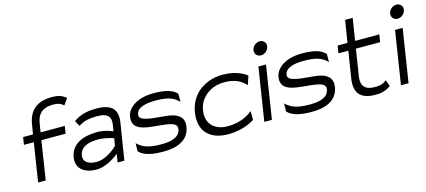

<svg xmlns="http://www.w3.org/2000/svg" viewBox="-53 -1086 3418 1539"><g transform="rotate(-15 1656.0 -316.5)"><path d="M89 -331H171L121 -10H184L234 -331H435L445 -393H244L257 -471C268 -541 311 -582 393 -582C450 -582 461 -571 484 -552L521 -605C493 -626 469 -643 403 -643C279 -643 214 -585 195 -477L181 -393H99Z M448 -129C435 -44 494 11 603 11C693 11 779 -62 779 -62L789 -72L778 0H834L882 -301C900 -412 850 -462 723 -462C634 -462 581 -442 534 -409L559 -362C604 -392 648 -401 714 -401C796 -401 831 -373 819 -300L811 -250L803 -253C803 -253 748 -278 684 -278C560 -278 465 -236 448 -129ZM516 -130C527 -201 601 -219 675 -219C738 -219 799 -196 799 -196L802 -195L792 -135L791 -134C791 -134 710 -48 617 -48C553 -48 507 -73 516 -130Z M969 -329C956 -249 1010 -222 1087 -210C1146 -200 1229 -200 1281 -183C1302 -176 1323 -163 1318 -132C1308 -71 1243 -50 1160 -50C1063 -50 1008 -63 957 -112L956 -45C998 0 1074 11 1157 11C1315 11 1373 -57 1385 -134C1395 -197 1365 -226 1323 -244C1264 -268 1149 -260 1077 -283C1054 -290 1031 -301 1036 -330C1045 -385 1121 -401 1195 -401C1292 -401 1342 -388 1391 -339V-406C1351 -451 1280 -462 1197 -462C1061 -462 980 -399 969 -329Z M1480 -226C1475 -192 1475 -160 1481 -131C1498 -48 1568 11 1696 11C1786 11 1862 -15 1915 -49L1914 -122L1894 -107C1847 -74 1785 -52 1706 -52C1678 -52 1654 -56 1631 -65C1569 -88 1534 -145 1547 -226C1551 -250 1559 -274 1571 -295C1607 -355 1675 -400 1767 -400C1846 -400 1895 -378 1931 -344L1947 -329L1971 -402C1929 -435 1862 -462 1771 -462C1732 -462 1695 -456 1661 -444C1568 -411 1498 -338 1480 -226Z M2063 -588C2058 -557 2080 -532 2111 -532C2142 -532 2172 -557 2177 -588C2182 -619 2160 -644 2129 -644C2098 -644 2068 -619 2063 -588ZM1998 -10H2061L2130 -451H2067Z M2201 -329C2188 -249 2242 -222 2319 -210C2378 -200 2461 -200 2513 -183C2534 -176 2555 -163 2550 -132C2540 -71 2475 -50 2392 -50C2295 -50 2240 -63 2189 -112L2188 -45C2230 0 2306 11 2389 11C2547 11 2605 -57 2617 -134C2627 -197 2597 -226 2555 -244C2496 -268 2381 -260 2309 -283C2286 -290 2263 -301 2268 -330C2277 -385 2353 -401 2427 -401C2524 -401 2574 -388 2623 -339V-406C2583 -451 2512 -462 2429 -462C2293 -462 2212 -399 2201 -329Z M2714 -387H2796L2760 -159C2745 -49 2792 11 2916 11C2981 11 3009 -5 3044 -27L3025 -80C2997 -61 2983 -50 2926 -50C2844 -50 2813 -92 2824 -164L2859 -387H3060L3070 -449H2869L2898 -632H2835L2806 -449H2724Z M3197 -588C3192 -557 3214 -532 3245 -532C3276 -532 3306 -557 3311 -588C3316 -619 3294 -644 3263 -644C3232 -644 3202 -619 3197 -588ZM3132 -10H3195L3264 -451H3201Z"/></g></svg>

Font: Charger Sport
Style: LitExtObl
Weight: 300
Designer: Jasper
Foundry: Cannot Into Space Fonts
Version: Version 1.1